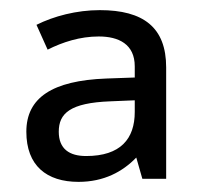

<svg xmlns="http://www.w3.org/2000/svg" viewBox="-20 -742 397 379"><path d="M177 -722C131 -722 86 -710 52 -693L74 -644C104 -659 138 -670 175 -670C214 -670 246 -655 246 -611V-589L190 -587C83 -583 32 -549 32 -482C32 -415 72 -383 135 -383C185 -383 222 -403 249 -431L261 -389H308V-609C308 -688 263 -722 177 -722ZM198 -542 246 -544V-521C246 -468 218 -434 150 -434C117 -434 96 -448 96 -482C96 -518 118 -539 198 -542Z"/></svg>

Font: Noto Sans Sinhala UI
Style: Regular
Weight: 400
Designer: Jelle Bosma - Monotype Design Team
Foundry: Monotype Imaging Inc.
Version: Version 2.006